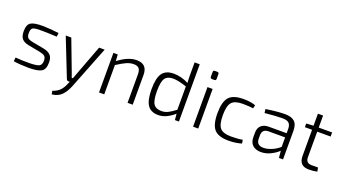

<svg xmlns="http://www.w3.org/2000/svg" viewBox="-66 -1349 3939 2206"><g transform="rotate(20 1903.5 -246.5)"><path d="M310 -205 162 -233Q105 -244 79.5 -274.5Q54 -305 54 -365Q54 -447 95.5 -472.5Q137 -498 240 -497Q350 -495 438 -482L432 -436Q312 -442 248 -442Q168 -443 142 -430.5Q116 -418 116 -365Q116 -324 133 -308Q150 -292 190 -284L339 -256Q397 -244 424 -214.5Q451 -185 451 -126Q451 -41 405.5 -15Q360 11 250 11Q151 11 65 -2L70 -49Q149 -42 239 -43Q328 -44 358.5 -59.5Q389 -75 389 -126Q389 -165 370 -181Q351 -197 310 -205Z M1001 -484 797 34Q768 108 724 153.5Q680 199 605 207L597 166Q654 147 686 113Q718 79 738 27L750 0H734Q715 0 709 -17L525 -484H593L736 -106Q752 -64 756 -50H770L791 -107L933 -484Z M1161 -484 1166 -404Q1287 -497 1390 -497Q1520 -497 1520 -364V0H1457V-347Q1457 -398 1437.5 -420Q1418 -442 1373 -442Q1329 -442 1284.5 -422Q1240 -402 1172 -358V0H1108V-484Z M2036 0 2029 -75Q1930 12 1835 12Q1743 12 1702.5 -49Q1662 -110 1662 -243Q1662 -381 1705 -439Q1748 -497 1843 -497Q1935 -497 2026 -450Q2022 -483 2022 -545V-700H2085V0ZM2022 -121V-406Q1919 -441 1856 -441Q1785 -441 1756.5 -398.5Q1728 -356 1728 -244Q1728 -131 1756 -87.5Q1784 -44 1853 -44Q1894 -44 1930 -61Q1966 -78 2022 -121Z M2275 -688H2304Q2325 -688 2325 -667V-609Q2325 -588 2304 -588H2275Q2254 -588 2254 -609V-667Q2254 -688 2275 -688ZM2321 0H2258V-484H2321Z M2846 -54 2853 -10Q2779 12 2695 12Q2570 12 2519 -45Q2468 -102 2468 -242Q2468 -382 2519 -439.5Q2570 -497 2695 -497Q2784 -497 2844 -475L2834 -434Q2781 -442 2705 -442Q2609 -442 2571.5 -399.5Q2534 -357 2534 -242Q2534 -127 2571.5 -85Q2609 -43 2705 -43Q2789 -43 2846 -54Z M2976 -428 2970 -475Q3115 -497 3203 -497Q3281 -497 3319.5 -462.5Q3358 -428 3358 -348V0H3308L3300 -85Q3264 -49 3206.5 -20.5Q3149 8 3088 8Q3024 8 2987 -26Q2950 -60 2950 -123V-179Q2950 -235 2983 -266Q3016 -297 3077 -297H3294V-348Q3294 -396 3271.5 -419Q3249 -442 3191 -442Q3105 -442 2976 -428ZM3014 -171V-129Q3014 -48 3099 -48Q3143 -47 3197.5 -69.5Q3252 -92 3294 -130V-246H3087Q3014 -243 3014 -171Z M3768 -50 3776 -2Q3726 8 3675 8Q3555 8 3555 -113V-434H3467V-479L3555 -484V-631H3618V-484H3782V-434H3618V-120Q3618 -50 3689 -50Z"/></g></svg>

Font: Exo 2.0 Light
Style: Regular
Weight: 300
Designer: Natanael Gama
Version: Version 1.001;PS 001.001;hotconv 1.0.70;makeotf.lib2.5.58329